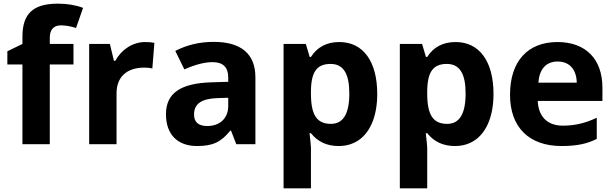

<svg xmlns="http://www.w3.org/2000/svg" viewBox="-20 -785 3342 1045"><path d="M379.9 -545.9H251V-580.1C251 -619.1 268.6 -647 311 -647C336.4 -647 364.3 -642.1 394 -632.8L432.1 -742.2C392.1 -757.3 346.2 -765.1 294.9 -765.1C160.2 -765.1 102.1 -710.4 102.1 -585.9V-545.9L20 -505.9V-434.1H102.1V0H251V-434.1H379.9Z M770 -556.2C702.1 -556.2 641.1 -515.1 607.4 -454.1H600.1L578.1 -545.9H465.3V0H614.3V-277.8C614.3 -365.7 669.9 -417 765.1 -417C782.2 -417 796.9 -415.5 809.1 -412.1L820.3 -551.8C807.1 -554.7 790 -556.2 770 -556.2Z M1370.1 0V-363.8C1370.1 -494.1 1289.6 -557.1 1143.1 -557.1C1066.4 -557.1 997.1 -540.5 934.1 -507.8L983.4 -407.2C1042.5 -433.6 1093.8 -446.8 1137.2 -446.8C1193.8 -446.8 1222.2 -418.9 1222.2 -363.8V-339.8L1127.4 -336.9C963.9 -331.1 883.3 -278.8 883.3 -163.1C883.3 -52.2 947.3 9.8 1052.2 9.8C1137.7 9.8 1183.1 -11.2 1233.4 -74.2H1237.3L1266.1 0ZM1222.2 -208C1222.2 -142.1 1177.2 -99.1 1108.4 -99.1C1060.1 -99.1 1036.1 -120.1 1036.1 -162.1C1036.1 -220.7 1078.1 -248.5 1164.6 -251L1222.2 -252.9Z M1823.2 9.8C1865.7 9.8 1902.8 -1.5 1934.6 -23.9C1997.6 -68.8 2033.2 -157.2 2033.2 -273.9C2033.2 -451.2 1956.1 -556.2 1827.1 -556.2C1758.8 -556.2 1707 -529.3 1672.4 -475.1H1665.5L1644.5 -545.9H1523.4V240.2H1672.4V19C1672.4 11.7 1669.9 -14.6 1664.6 -60.1H1672.4C1709 -13.7 1759.3 9.8 1823.2 9.8ZM1779.3 -437C1849.6 -437 1881.3 -383.3 1881.3 -275.9C1881.3 -166 1848.1 -110.8 1781.2 -110.8C1705.6 -110.8 1672.4 -157.7 1672.4 -274.9V-291C1673.8 -395 1705.6 -437 1779.3 -437Z M2456.1 9.8C2498.5 9.8 2535.6 -1.5 2567.4 -23.9C2630.4 -68.8 2666 -157.2 2666 -273.9C2666 -451.2 2588.9 -556.2 2460 -556.2C2391.6 -556.2 2339.8 -529.3 2305.2 -475.1H2298.3L2277.3 -545.9H2156.2V240.2H2305.2V19C2305.2 11.7 2302.7 -14.6 2297.4 -60.1H2305.2C2341.8 -13.7 2392.1 9.8 2456.1 9.8ZM2412.1 -437C2482.4 -437 2514.2 -383.3 2514.2 -275.9C2514.2 -166 2481 -110.8 2414.1 -110.8C2338.4 -110.8 2305.2 -157.7 2305.2 -274.9V-291C2306.6 -395 2338.4 -437 2412.1 -437Z M3036.1 9.8C3121.6 9.8 3175.8 -2.9 3228 -28.8V-144C3164.1 -114.3 3108.9 -101.1 3043 -101.1C2958.5 -101.1 2910.2 -151.4 2906.7 -235.8H3258.8V-308.1C3258.8 -462.9 3168.5 -556.2 3014.2 -556.2C2852.5 -556.2 2755.9 -452.1 2755.9 -269C2755.9 -91.3 2860.4 9.8 3036.1 9.8ZM3015.1 -450.2C3078.1 -450.2 3117.7 -408.7 3119.1 -335H2910.2C2915.5 -408.7 2952.1 -450.2 3015.1 -450.2Z"/></svg>

Font: Open Sans bold
Style: Bold
Weight: 700
Foundry: Ascender Corporation
Version: Version 1.100;PS 001.100;hotconv 1.0.88;makeotf.lib2.5.64775